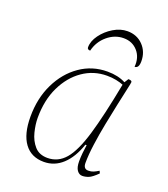

<svg xmlns="http://www.w3.org/2000/svg" viewBox="-126 -751 748 853"><g transform="rotate(20 248.0 -324.5)"><path d="M179 12Q119 12 87 -31.5Q55 -75 55 -157Q55 -244 88.5 -313Q122 -382 179.5 -422Q237 -462 309 -462Q360 -462 395 -443L407 -462Q424 -462 424 -454Q424 -449 417 -418Q410 -387 400 -340Q390 -293 379.5 -240Q369 -187 362 -136Q355 -85 355 -47Q355 -19 378 -19Q392 -19 402.5 -23.5Q413 -28 426 -36L431 -25Q406 0 390.5 6Q375 12 361 12Q346 12 336 -2Q326 -16 326 -44Q326 -64 328 -84Q330 -104 333 -123H327Q305 -58 267 -23Q229 12 179 12ZM87 -163Q87 -132 96 -96Q105 -60 127 -35Q149 -10 188 -10Q238 -10 272 -49.5Q306 -89 333.5 -181Q361 -273 391 -430Q376 -436 356.5 -440Q337 -444 313 -444Q250 -444 199 -408.5Q148 -373 117.5 -310Q87 -247 87 -163ZM331 -661Q376 -661 405 -631Q434 -601 434 -556Q434 -523 414 -523Q418 -568 392.5 -597Q367 -626 326 -626Q284 -626 249.5 -597Q215 -568 204 -523Q190 -523 190 -534Q190 -563 211.5 -592.5Q233 -622 265.5 -641.5Q298 -661 331 -661Z"/></g></svg>

Font: Petrona Thin
Style: Italic
Weight: 100
Italic angle: -9°
Designer: Ringo R. Seeber
Foundry: Ringo R. Seeber
Version: Version 2.001; ttfautohint (v1.8.3)